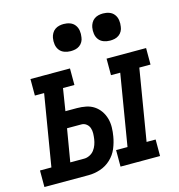

<svg xmlns="http://www.w3.org/2000/svg" viewBox="-152 -846 879 943"><g transform="rotate(-15 287.5 -374.5)"><path d="M345 0V-84H403L463 -446H416V-530H617V-446H560L500 -84H546V0ZM-42 0V-84H16L76 -446H29V-530H230V-446H172L154 -333H213Q236 -333 258.5 -328.5Q281 -324 299 -312Q317 -300 329.5 -282Q342 -264 348 -242.5Q354 -221 353.5 -197.5Q353 -174 349 -152Q344 -122 332 -93Q320 -64 296.5 -42Q273 -20 243 -10Q213 0 183 0ZM112 -84H183Q197 -84 211 -91Q225 -98 234 -110Q243 -122 248 -136Q253 -150 255 -164Q257 -178 257.5 -192.5Q258 -207 253.5 -220Q249 -233 238 -241.5Q227 -250 213 -250H140ZM456 -611Q440 -611 424.5 -616.5Q409 -622 399.5 -634.5Q390 -647 387.5 -663.5Q385 -680 388 -697Q390 -708 396 -719Q402 -730 412 -737Q422 -744 433.5 -746.5Q445 -749 456 -749Q473 -749 488 -743.5Q503 -738 512.5 -725.5Q522 -713 524.5 -696.5Q527 -680 524 -663Q523 -652 517 -641Q511 -630 501 -623Q491 -616 479.5 -613.5Q468 -611 456 -611ZM256 -611Q240 -611 224.5 -616.5Q209 -622 199.5 -634.5Q190 -647 187.5 -663.5Q185 -680 188 -697Q190 -708 196 -719Q202 -730 212 -737Q222 -744 233.5 -746.5Q245 -749 256 -749Q273 -749 288 -743.5Q303 -738 312.5 -725.5Q322 -713 324.5 -696.5Q327 -680 324 -663Q323 -652 317 -641Q311 -630 301 -623Q291 -616 279.5 -613.5Q268 -611 256 -611Z"/></g></svg>

Font: Iosevka Curly Slab MdExObl
Style: Regular
Weight: 500
Width: 7
Italic angle: -9°
Monospace: yes
Designer: Belleve Invis
Foundry: Belleve Invis
Version: Version 11.1.0; ttfautohint (v1.8.3)